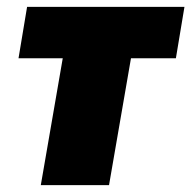

<svg xmlns="http://www.w3.org/2000/svg" viewBox="-20 -540 558 560"><path d="M34 -370H163L99 0H298L362 -370H493L518 -520H59Z"/></svg>

Font: Fixel Display Black
Style: Italic
Weight: 900
Italic angle: -10°
Designer: AlfaBravo + MacPaw
Foundry: Kyrylo Tkachov, Marchela Mozhyna, Serhii Makarenko, Maria Weinstein, Zakhar Kryvoshyya
Version: Version 1.210;Glyphs 3.2 (3217)